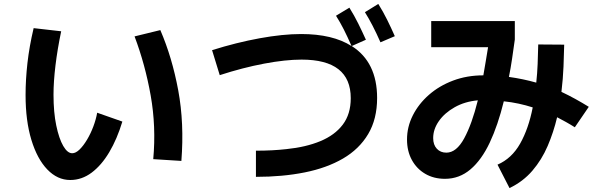

<svg xmlns="http://www.w3.org/2000/svg" viewBox="-20 -866 3040 976"><path d="M337 49Q272 49 220.5 -4.5Q169 -58 139.5 -155Q110 -252 110 -383Q110 -461 119.5 -545.5Q129 -630 151 -723L291 -707Q272 -616 262 -533.5Q252 -451 252 -385Q252 -295 266 -228Q280 -161 301.5 -124Q323 -87 347 -87Q365 -87 384.5 -106Q404 -125 422.5 -156Q441 -187 454.5 -223Q468 -259 474 -293L602 -248Q575 -159 535.5 -92.5Q496 -26 446 11.5Q396 49 337 49ZM902 -48 759 -57Q774 -223 746 -380.5Q718 -538 664 -681L795 -713Q855 -574 886 -407Q917 -240 902 -48Z M1914 -651Q1874 -742 1835 -804L1903 -846Q1928 -806 1948.5 -764.5Q1969 -723 1987 -682ZM1281 33V-100Q1366 -100 1436 -108Q1535 -118 1608.5 -148.5Q1682 -179 1722.5 -232.5Q1763 -286 1763 -367Q1763 -563 1513 -563Q1431 -563 1322.5 -542.5Q1214 -522 1097 -484L1058 -611Q1182 -650 1300 -671.5Q1418 -693 1511 -693Q1671 -693 1767 -632Q1746 -680 1727.5 -716.5Q1709 -753 1688 -786L1756 -827Q1781 -787 1801.5 -745.5Q1822 -704 1840 -664L1768 -632Q1897 -550 1897 -368Q1897 -261 1851.5 -184.5Q1806 -108 1723.5 -60Q1641 -12 1528.5 10.5Q1416 33 1281 33Z M2242 43Q2185 43 2141.5 17.5Q2098 -8 2073.5 -53Q2049 -98 2049 -157Q2049 -221 2078.5 -279.5Q2108 -338 2160.5 -384Q2213 -430 2283.5 -456.5Q2354 -483 2437 -483Q2443 -517 2449 -553Q2455 -589 2461 -626H2172V-759H2597V-665Q2590 -615 2583 -567Q2576 -519 2567 -475Q2639 -465 2706 -446Q2711 -492 2713 -540.5Q2715 -589 2716 -640L2848 -639Q2847 -590 2844.5 -528Q2842 -466 2834 -399Q2870 -382 2904.5 -363Q2939 -344 2973 -323L2902 -219Q2880 -233 2857.5 -245.5Q2835 -258 2812 -270Q2794 -194 2764 -124Q2734 -54 2686.5 1.5Q2639 57 2570 90L2509 -29Q2581 -60 2624 -136Q2667 -212 2688 -320Q2654 -331 2617 -339Q2580 -347 2541 -351Q2511 -229 2469.5 -141Q2428 -53 2371.5 -5Q2315 43 2242 43ZM2182 -164Q2182 -130 2200.5 -110Q2219 -90 2249 -90Q2300 -90 2339.5 -162.5Q2379 -235 2409 -356Q2343 -350 2291.5 -321Q2240 -292 2211 -250.5Q2182 -209 2182 -164Z"/></svg>

Font: Murecho SemiBold
Style: Regular
Weight: 600
Designer: Neil Summerour
Foundry: Positype
Version: Version 1.010; ttfautohint (v1.8.3)